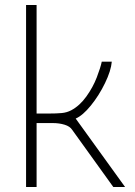

<svg xmlns="http://www.w3.org/2000/svg" viewBox="-20 -746 538 766"><path d="M479 0H432L268 -228Q259 -242 237.5 -248.5Q216 -255 191 -255H126V0H84V-726H126V-293H172Q206 -293 226.5 -295Q247 -297 264 -306Q298 -324 324.5 -361Q351 -398 366 -437Q381 -476 386 -500H426Q423 -464 399 -414.5Q375 -365 342.5 -325Q310 -285 282 -273Z"/></svg>

Font: Bellota Text Light
Style: Regular
Weight: 300
Designer: Kemie Guaida
Foundry: Kemie Guaida
Version: Version 4.001